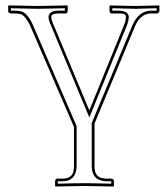

<svg xmlns="http://www.w3.org/2000/svg" viewBox="-20 -451 614 701"><path d="M250 157.2V12.2L89.8 -357.9Q75.7 -387.2 61 -397Q51.8 -401.9 32.2 -401.9H20Q11.2 -403.3 9.8 -409.2V-429.2L11.2 -431.2Q11.7 -431.2 117.2 -429.2Q117.2 -429.2 226.1 -431.2L227.1 -429.2V-410.2Q225.6 -403.3 221.2 -401.9H191.9Q167.5 -400.9 167 -389.2Q167.5 -377.9 175.8 -359.9L306.2 -47.9L433.1 -359.9Q439.5 -375.5 439.9 -389.2Q439.9 -399.9 427.2 -401.4Q421.9 -401.9 415 -401.9H386.2Q380.9 -403.3 379.9 -409.2V-429.2L380.9 -431.2Q381.3 -431.2 473.1 -429.2L561 -431.2L562 -429.2V-410.2Q560.1 -402.8 553.2 -401.9H530.8Q492.7 -400.4 474.1 -357.9L325.2 0V157.2Q325.2 196.8 357.4 200.2Q362.3 200.7 368.2 201.2H387.2Q395 202.6 396 209V228L394 230Q393.1 230 286.1 228L183.1 230L181.2 228V209Q182.6 202.1 188 201.2H208Q245.1 201.2 249 169.9Q250 163.6 250 157.2ZM259.8 157.2Q257.8 210 208 210.9H190.9V219.7Q254.4 217.8 286.1 217.8Q320.8 217.8 386.2 219.7V210.9H368.2Q315.9 209 314.9 157.2V-2L464.8 -361.8Q487.8 -411.1 530.8 -412.1H551.8V-420.9Q481.9 -418.9 473.1 -418.9Q460.9 -418.9 390.1 -420.9V-412.1H415Q449.2 -410.6 450.2 -389.2Q449.7 -373.5 442.4 -356L306.2 -22L167 -356Q157.2 -376.5 157.2 -389.2Q158.7 -411.6 191.9 -412.1H216.8V-420.9Q122.1 -418.9 117.2 -418.9Q105 -418.9 20 -420.9V-412.1H32.2Q55.7 -411.6 66.4 -405.8Q84.5 -394 99.1 -362.3L259.8 9.8Z"/></svg>

Font: Linux Biolinum Outline O
Style: Bold
Weight: 700
Designer: Philipp H. Poll
Foundry: Philipp H. Poll
Version: Version 0.9.2